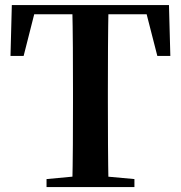

<svg xmlns="http://www.w3.org/2000/svg" viewBox="-20 -761 735 781"><path d="M169.3 0V-32.6L326.9 -47.3H365.6L526.8 -32.6V0ZM273.9 0Q275.9 -85.2 276.4 -171.8Q276.9 -258.5 276.9 -346.1V-393.6Q276.9 -481.3 276.4 -567.7Q275.9 -654.1 273.9 -740.5H421.5Q419.8 -655.6 419.3 -568.4Q418.8 -481.3 418.8 -393.6V-346.9Q418.8 -259.9 419.3 -173.3Q419.8 -86.6 421.5 0ZM22.7 -533.4 28.1 -740.5H667.3L672.9 -533.4H620L566.9 -740.5L633.7 -702.9H60.9L128.7 -740.5L76.1 -533.4Z"/></svg>

Font: Noto Serif SC ExtraLight
Style: Regular
Weight: 200
Designer: Ryoko NISHIZUKA 西塚涼子 (kana & ideographs); Frank Grießhammer (Latin, Greek & Cyrillic); Wenlong ZHANG 张文龙 (bopomofo); San
Foundry: Adobe
Version: Version 2.002-H1;hotconv 1.1.0;makeotfexe 2.6.0